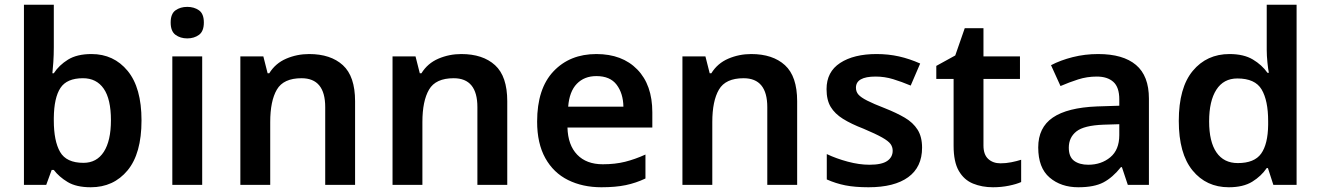

<svg xmlns="http://www.w3.org/2000/svg" viewBox="-20 -873 5570 810"><path d="M207 -673Q207 -641 205 -611Q203 -581 201 -564H207Q229 -598 267 -621.5Q305 -645 366 -645Q460 -645 518.5 -574Q577 -503 577 -365Q577 -225 518 -154Q459 -83 363 -83Q302 -83 265.5 -105Q229 -127 207 -156H198L175 -93H81V-853H207ZM330 -543Q262 -543 235 -502Q208 -461 207 -376V-365Q207 -278 233.5 -232Q260 -186 332 -186Q388 -186 418 -232.5Q448 -279 448 -366Q448 -455 417.5 -499Q387 -543 330 -543Z M770 -844Q799 -844 819.5 -829.5Q840 -815 840 -778Q840 -741 819.5 -726Q799 -711 770 -711Q741 -711 720.5 -726Q700 -741 700 -778Q700 -815 720.5 -829.5Q741 -844 770 -844ZM833 -635V-93H707V-635Z M1284 -645Q1375 -645 1426.5 -598Q1478 -551 1478 -446V-93H1352V-421Q1352 -543 1252 -543Q1176 -543 1148 -495Q1120 -447 1120 -358V-93H994V-635H1091L1109 -564H1116Q1142 -606 1187.5 -625.5Q1233 -645 1284 -645Z M1926 -645Q2017 -645 2068.5 -598Q2120 -551 2120 -446V-93H1994V-421Q1994 -543 1894 -543Q1818 -543 1790 -495Q1762 -447 1762 -358V-93H1636V-635H1733L1751 -564H1758Q1784 -606 1829.5 -625.5Q1875 -645 1926 -645Z M2496 -645Q2605 -645 2668.5 -580Q2732 -515 2732 -399V-335H2374Q2376 -261 2415 -220.5Q2454 -180 2523 -180Q2575 -180 2617 -190.5Q2659 -201 2703 -221V-120Q2663 -101 2620 -92Q2577 -83 2517 -83Q2438 -83 2376.5 -113.5Q2315 -144 2280.5 -206Q2246 -268 2246 -360Q2246 -499 2315 -572Q2384 -645 2496 -645ZM2496 -552Q2445 -552 2413.5 -519.5Q2382 -487 2377 -423H2610Q2609 -479 2581.5 -515.5Q2554 -552 2496 -552Z M3149 -645Q3240 -645 3291.5 -598Q3343 -551 3343 -446V-93H3217V-421Q3217 -543 3117 -543Q3041 -543 3013 -495Q2985 -447 2985 -358V-93H2859V-635H2956L2974 -564H2981Q3007 -606 3052.5 -625.5Q3098 -645 3149 -645Z M3870 -250Q3870 -168 3811.5 -125.5Q3753 -83 3644 -83Q3587 -83 3546.5 -91Q3506 -99 3468 -116V-223Q3508 -204 3556.5 -191Q3605 -178 3648 -178Q3700 -178 3723 -194Q3746 -210 3746 -237Q3746 -253 3737 -265.5Q3728 -278 3701.5 -293Q3675 -308 3623 -330Q3571 -350 3536.5 -371.5Q3502 -393 3484.5 -422Q3467 -451 3467 -497Q3467 -570 3524.5 -607.5Q3582 -645 3678 -645Q3728 -645 3772.5 -635Q3817 -625 3862 -605L3822 -512Q3784 -528 3748 -539Q3712 -550 3674 -550Q3591 -550 3591 -503Q3591 -486 3601.5 -474Q3612 -462 3638.5 -448.5Q3665 -435 3714 -416Q3762 -397 3797 -376.5Q3832 -356 3851 -326Q3870 -296 3870 -250Z M4201 -184Q4224 -184 4246.5 -188.5Q4269 -193 4288 -199V-105Q4268 -96 4236 -89.5Q4204 -83 4169 -83Q4123 -83 4085 -98.5Q4047 -114 4025 -152Q4003 -190 4003 -258V-540H3930V-595L4010 -639L4050 -754H4129V-635H4283V-540H4129V-259Q4129 -221 4149 -202.5Q4169 -184 4201 -184Z M4613 -645Q4718 -645 4772.5 -599Q4827 -553 4827 -457V-93H4738L4713 -168H4709Q4674 -124 4635 -103.5Q4596 -83 4529 -83Q4456 -83 4408 -124Q4360 -165 4360 -251Q4360 -335 4421.5 -377Q4483 -419 4608 -424L4702 -427V-454Q4702 -505 4677 -527.5Q4652 -550 4607 -550Q4566 -550 4528.5 -538Q4491 -526 4454 -510L4414 -598Q4454 -619 4505.5 -632Q4557 -645 4613 -645ZM4636 -347Q4553 -344 4521 -318.5Q4489 -293 4489 -250Q4489 -211 4511.5 -194.5Q4534 -178 4571 -178Q4626 -178 4664 -209.5Q4702 -241 4702 -303V-349Z M5164 -83Q5069 -83 5011 -154Q4953 -225 4953 -363Q4953 -503 5012 -574Q5071 -645 5167 -645Q5227 -645 5265.5 -622Q5304 -599 5327 -566H5333Q5330 -580 5327 -609Q5324 -638 5324 -663V-853H5450V-93H5352L5329 -164H5324Q5301 -130 5263 -106.5Q5225 -83 5164 -83ZM5202 -185Q5272 -185 5300.5 -225Q5329 -265 5330 -346V-362Q5330 -449 5302.5 -495.5Q5275 -542 5200 -542Q5142 -542 5111.5 -494.5Q5081 -447 5081 -361Q5081 -275 5112 -230Q5143 -185 5202 -185Z"/></svg>

Font: Noto Sans Telugu UI SemiBold
Style: Regular
Weight: 600
Designer: Jelle Bosma - Monotype Design Team
Foundry: Monotype Imaging Inc.
Version: Version 2.005; ttfautohint (v1.8.4.7-5d5b)